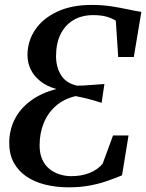

<svg xmlns="http://www.w3.org/2000/svg" viewBox="-20 -772 609 800"><path d="M266 8.5Q213.5 8.5 168.2 -2.8Q123 -14 89.5 -37Q56 -60 37.2 -94.8Q18.5 -129.5 18.5 -176Q18.5 -229.5 40.8 -274Q63 -318.5 107 -351.5Q151 -384.5 215 -401Q174.5 -412.5 147.8 -434Q121 -455.5 107.8 -483.2Q94.5 -511 94.5 -542Q94.5 -600 126.2 -647.5Q158 -695 218 -723.2Q278 -751.5 362 -751.5Q406 -751.5 443.2 -745.8Q480.5 -740 511.8 -733.2Q543 -726.5 569 -722.5L537.5 -534.5H472.5L462.5 -686Q444.5 -697 422.2 -703Q400 -709 368 -709Q321.5 -709 286.8 -688.8Q252 -668.5 232.8 -630.2Q213.5 -592 213.5 -538Q213.5 -492.5 234.5 -458.8Q255.5 -425 301.5 -415Q325 -415 354.2 -417.5Q383.5 -420 415 -422L403.5 -343.5Q371.5 -354 344 -360.8Q316.5 -367.5 295 -371.5Q246 -360 212.5 -330.5Q179 -301 162 -258.8Q145 -216.5 145 -166.5Q145 -132.5 155.8 -108.2Q166.5 -84 185.5 -68.5Q204.5 -53 228.2 -45.5Q252 -38 277 -38Q319 -38 352.2 -51Q385.5 -64 407.5 -89.5L451 -207.5H515.5L488.5 -41.5Q457 -28.5 423.5 -17Q390 -5.5 351.5 1.5Q313 8.5 266 8.5Z"/></svg>

Font: Merriweather 72pt Medium
Style: Italic
Weight: 500
Italic angle: -7.8°
Version: Version 2.101